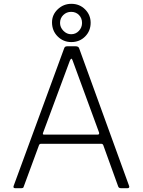

<svg xmlns="http://www.w3.org/2000/svg" viewBox="-20 -984 746 1004"><path d="M51 -11C49 -3.7 51.7 0 59 0H92C99.3 0 103.3 -2.7 104 -8L184 -225C186 -229.7 189.3 -232 194 -232H510C514.7 -232 518 -229.7 520 -225L598 -9C600 -3 604.7 0 612 0H647C653 0 656 -2.7 656 -8L655 -12L394 -731C392 -738.3 385.7 -742 375 -742H332C327.3 -742 323.7 -741.2 321 -739.5C318.3 -737.8 316.3 -734.7 315 -730ZM490 -280H211C206.3 -280 204 -281.3 204 -284C204 -286 204.3 -287.7 205 -289L345 -666C348.3 -673.3 351 -677 353 -677C355.7 -677 358 -673.7 360 -667L498 -291C500 -283.7 497.3 -280 490 -280ZM425 -793C444.3 -812.3 454 -836.3 454 -865C454 -892.3 444.3 -915.7 425 -935C405.7 -954.3 381.7 -964 353 -964C325.7 -964 302 -954.5 282 -935.5C262 -916.5 252 -893.7 252 -867C252 -837.7 261.8 -813.2 281.5 -793.5C301.2 -773.8 325 -764 353 -764C381.7 -764 405.7 -773.7 425 -793ZM393 -905.5C403.7 -894.5 409 -880.7 409 -864C409 -848 403.5 -834.2 392.5 -822.5C381.5 -810.8 368 -805 352 -805C336.7 -805 323.2 -811 311.5 -823C299.8 -835 294 -848.7 294 -864C294 -880.7 299.7 -894.5 311 -905.5C322.3 -916.5 336 -922 352 -922C368.7 -922 382.3 -916.5 393 -905.5Z"/></svg>

Font: Libre Franklin ExtraLight
Style: Regular
Weight: 275
Designer: Pablo Impallari, Rodrigo Fuenzalida
Foundry: Impallari Type
Version: Version 1.002; ttfautohint (v1.5)